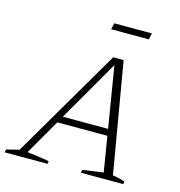

<svg xmlns="http://www.w3.org/2000/svg" viewBox="-146 -928 967 1033"><g transform="rotate(15 338.0 -411.5)"><path d="M568 -31Q586 -29 603 -24.5Q620 -20 636 -15L634 0H397L401 -17L516 -33L484 -229H205L92 -33Q122 -29 152.5 -25Q183 -21 214 -15L212 0H-27L-23 -17L47 -34L405 -645H463ZM226 -266H478L422 -606ZM355 -788 363 -823H573L565 -788Z"/></g></svg>

Font: Piazzolla SC ExtraLight
Style: Italic
Weight: 200
Italic angle: -11.3°
Designer: Juan Pablo del Peral
Foundry: Huerta Tipografica
Version: Version 1.330